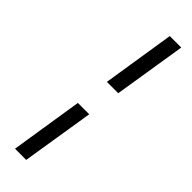

<svg xmlns="http://www.w3.org/2000/svg" viewBox="-303 -813 922 922"><g transform="rotate(45 158.0 -352.0)"><path d="M224 -437H147L205 -806H283ZM138 102H62L120 -267H197Z"/></g></svg>

Font: Bitter Pro Medium
Style: Italic
Weight: 500
Italic angle: -9°
Designer: Sol Matas, and Bitter project Authors
Foundry: Sol Matas
Version: Version 1.010